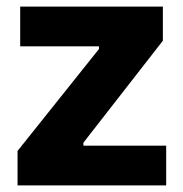

<svg xmlns="http://www.w3.org/2000/svg" viewBox="-20 -560 554 580"><path d="M33 -104 279 -412V-420H41V-540H472V-437L232 -129V-120H482V0H33Z"/></svg>

Font: Encode Sans Narrow
Style: Bold
Weight: 700
Designer: Pablo Impallari, Andres Torresi
Foundry: Pablo Impallari, Andres Torresi
Version: Version 1.000; ttfautohint (v1.00) -l 8 -r 50 -G 200 -x 14 -